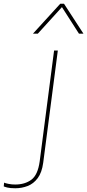

<svg xmlns="http://www.w3.org/2000/svg" viewBox="-189 -800 466 1026"><path d="M-107 206Q-135 206 -150.5 202Q-166 198 -169 196L-167 176Q-161 179 -144 182.5Q-127 186 -108 186Q-56 186 -21.5 160.5Q13 135 23 63L100 -530H120L42 69Q35 122 12.5 152Q-10 182 -41.5 194Q-73 206 -107 206ZM257 -620H233L142 -762L13 -620H-13L133 -780H153Z"/></svg>

Font: Tanohe Sans Thin
Style: Italic
Weight: 100
Designer: Village Type and Design LLC & Cristiano Sobral
Foundry: Cooper Hewitt Smithsonian Design Museum
Version: Version 1.00;September 29, 2021;FontCreator 13.0.0.2655 64-b